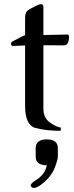

<svg xmlns="http://www.w3.org/2000/svg" viewBox="-20 -632 356 927"><path d="M101.1 -412.6Q82.5 -412.1 45.4 -410.2H43Q33.7 -410.2 33.2 -419.9V-420.9Q33.2 -428.7 42.5 -433.1Q52.2 -437.5 83 -454.1Q90.3 -458 97.2 -460.9Q98.6 -461.4 101.1 -461.4V-544.9Q101.1 -569.3 111.1 -578.9Q121.1 -588.4 157.2 -605.5Q170.4 -611.8 178.2 -611.8Q189.5 -611.8 189.5 -599.1V-462.9L305.7 -465.3H306.2Q313.5 -465.3 313.5 -452.6Q313.5 -445.8 311.5 -436Q306.6 -413.1 289.6 -413.1L189.5 -413.6V-107.4Q189.5 -63 220.5 -41Q251.5 -19 273.4 -16.1V-0.5Q200.7 -0.5 150.9 -14.2Q101.1 -27.8 101.1 -122.1ZM206.1 41Q259.3 41 259.3 83.5V123.5Q259.3 133.8 254.6 147.5Q250 161.1 247.1 171.4Q227.1 226.1 172.4 263.7Q154.8 275.4 143.6 275.4Q136.2 275.4 131.3 270.5Q127.9 267.1 127.9 263.2Q127.9 258.8 132.3 254.4Q140.1 245.6 151.9 238.8Q197.8 210.9 206.1 166Q152.3 166 152.3 123.5V83.5Q152.3 41 206.1 41Z"/></svg>

Font: Caudex
Style: Regular
Weight: 400
Version: Version 1.01